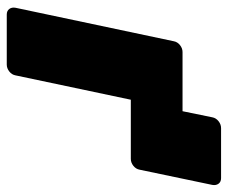

<svg xmlns="http://www.w3.org/2000/svg" viewBox="-73 -601 674 568"><g transform="rotate(90 264.0 -317.0)"><path d="M507 -634Q518 -634 523.5 -626.5Q529 -619 527 -608L482 -393Q480 -382 470.5 -374.5Q461 -367 450 -367H275L203 -26Q201 -15 191.5 -7.5Q182 0 171 0H23Q12 0 6.5 -7.5Q1 -15 3 -26L102 -494Q104 -505 113.5 -512.5Q123 -520 134 -520H309L327 -608Q329 -619 338.5 -626.5Q348 -634 359 -634Z"/></g></svg>

Font: Rubik ExtraBold
Style: Italic
Weight: 800
Italic angle: -12°
Designer: Hubert and Fischer
Foundry: Hubert and Fischer
Version: Version 2.300;gftools[0.9.30]